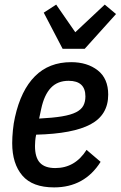

<svg xmlns="http://www.w3.org/2000/svg" viewBox="-20 -802 524 834"><path d="M215 12Q121 12 77 -39.5Q33 -91 33 -180Q33 -205 36 -236Q39 -267 45 -293Q71 -410 132 -471Q193 -532 289 -532Q359 -532 404.5 -496.5Q450 -461 450 -391Q450 -303 373.5 -262Q297 -221 137 -217Q134 -203 133 -190Q132 -177 132 -168Q132 -118 153.5 -95Q175 -72 220 -72Q306 -72 356 -151L417 -99Q347 12 215 12ZM278 -451Q230 -451 201 -420.5Q172 -390 159 -329L150 -287Q210 -290 249 -296.5Q288 -303 310.5 -314.5Q333 -326 342 -343Q351 -360 351 -383Q351 -451 278 -451ZM252 -590 170 -747 224 -782 307 -662 435 -782 484 -741 348 -590Z"/></svg>

Font: IBM Plex Sans Condensed Medium
Style: Italic
Weight: 500
Width: 3
Italic angle: -11°
Designer: Mike Abbink, Paul van der Laan, Pieter van Rosmalen
Foundry: Bold Monday
Version: Version 1.3